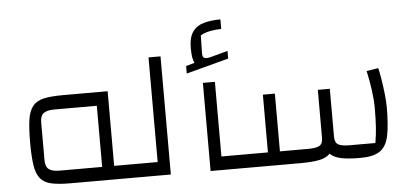

<svg xmlns="http://www.w3.org/2000/svg" viewBox="-52 -909 2194 1020"><g transform="rotate(-5 1044.5 -399.0)"><path d="M520 0V-72H614V0ZM285 0Q222 0 183.5 -8.5Q145 -17 124.5 -42Q104 -67 97 -113.5Q90 -160 90 -235Q90 -310 97 -356.5Q104 -403 124.5 -428Q145 -453 183.5 -461.5Q222 -470 285 -470H524V0ZM234 -72H460V-398H234Q193 -398 175.5 -384Q158 -370 158 -337V-133Q158 -100 175.5 -86Q193 -72 234 -72ZM614 0V-72Q626 -72 630 -62.5Q634 -53 634 -36Q634 -20 630 -10Q626 0 614 0Z M614 0V-72H756V-630H820V0ZM614 0Q601 0 597.5 -10Q594 -20 594 -36Q594 -53 597.5 -62.5Q601 -72 614 -72Z M1032 0V-470H1096V-72H1202V0ZM1202 0V-72Q1215 -72 1218.5 -62.5Q1222 -53 1222 -36Q1222 -20 1218.5 -10Q1215 0 1202 0ZM951 -527V-567L997 -580Q990 -593 987 -612Q984 -631 984 -659Q984 -716 1005 -746Q1026 -776 1064.5 -787Q1103 -798 1154 -798V-747Q1126 -747 1094.5 -741Q1063 -735 1043 -722L1041 -625Q1041 -606 1052 -601.5Q1063 -597 1089 -604L1177 -628V-587Z M1831 0Q1769 0 1731 -7.5Q1693 -15 1672.5 -34Q1652 -53 1644.5 -87.5Q1637 -122 1637 -175V-380H1701V-125Q1701 -93 1719 -82.5Q1737 -72 1780 -72H1917Q1924 -111 1927 -154.5Q1930 -198 1930 -255Q1930 -300 1923 -351.5Q1916 -403 1904 -457L1967 -467Q1973 -442 1979 -404.5Q1985 -367 1989.5 -327Q1994 -287 1994 -257Q1994 -159 1982 -103Q1970 -47 1935 -23.5Q1900 0 1831 0ZM1202 0V-72H1344V-380H1408V0ZM1408 0V-72H1558Q1602 -72 1619.5 -82.5Q1637 -93 1637 -125V-380H1701V-175Q1701 -122 1693.5 -87.5Q1686 -53 1667 -34Q1648 -15 1610.5 -7.5Q1573 0 1513 0ZM1202 0Q1189 0 1185.5 -10Q1182 -20 1182 -36Q1182 -53 1185.5 -62.5Q1189 -72 1202 -72Z"/></g></svg>

Font: Changa Light
Style: Regular
Weight: 300
Designer: Eduardo Rodriguez Tunni
Foundry: Eduardo Rodriguez Tunni
Version: Version 3.002; ttfautohint (v1.8.2)